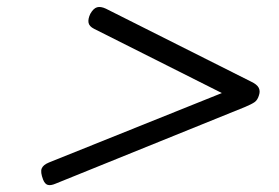

<svg xmlns="http://www.w3.org/2000/svg" viewBox="-20 -722 803 553"><path d="M140 -193Q126 -187 117.5 -189.5Q109 -192 104 -205Q96 -226 100 -236.5Q104 -247 121 -254L619 -454L251 -639Q237 -646 235 -656.5Q233 -667 240 -682Q249 -698 259.5 -701Q270 -704 285 -697L703 -487Q720 -479 725 -469.5Q730 -460 726 -448Q722 -434 713.5 -428Q705 -422 686 -414Z"/></svg>

Font: Playwrite CO Light
Style: Regular
Weight: 300
Version: Version 1.002